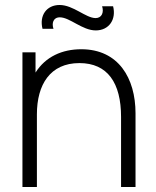

<svg xmlns="http://www.w3.org/2000/svg" viewBox="-20 -750 624 770"><path d="M364 -628C418 -628 447 -673 433.5 -725H389.5C397.5 -700 388 -677.5 363.5 -677.5C324 -677.5 274 -730 219 -730C166.5 -730 137 -687.5 150.5 -634.5H194.5C187 -655.5 192.5 -680.5 220 -680.5C260 -680.5 310 -628 364 -628ZM306 -552.5C229 -552.5 162.5 -522.5 122.5 -459V-540H70V0H128V-291.5C128 -410.5 181 -497 298.5 -497C411.5 -497 465.5 -417.5 465.5 -281V0H523.5V-295.5C523.5 -436.5 455 -552.5 306 -552.5Z"/></svg>

Font: Hauora Light
Style: Regular
Weight: 300
Designer: Wayne Shih
Foundry: WCYS
Version: Version 1.001;hotconv 1.0.109;makeotfexe 2.5.65596